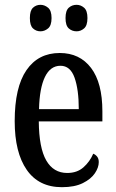

<svg xmlns="http://www.w3.org/2000/svg" viewBox="-20 -767 482 797"><path d="M237 10Q141 10 91 -62Q41 -134 41 -264Q41 -405 90 -476Q139 -547 228 -547Q311 -547 358 -485Q405 -423 405 -305V-263H141Q142 -153 172 -101Q202 -49 259 -49Q300 -49 326.5 -72.5Q353 -96 367 -129Q377 -125 383.5 -116.5Q390 -108 390 -94Q390 -72 374 -48Q358 -24 324 -7Q290 10 237 10ZM307 -314Q307 -395 289.5 -444.5Q272 -494 231 -494Q189 -494 166.5 -447.5Q144 -401 142 -314ZM298 -637Q279 -637 265.5 -649Q252 -661 252 -692Q252 -723 265.5 -735Q279 -747 298 -747Q315 -747 329 -735Q343 -723 343 -692Q343 -661 329 -649Q315 -637 298 -637ZM148 -637Q130 -637 117 -649Q104 -661 104 -692Q104 -723 117 -735Q130 -747 148 -747Q165 -747 179.5 -735Q194 -723 194 -692Q194 -661 179.5 -649Q165 -637 148 -637Z"/></svg>

Font: Noto Serif ExtraCondensed Medium
Style: Regular
Weight: 500
Width: 2
Designer: Monotype Design Team
Foundry: Monotype Imaging Inc.
Version: Version 2.015